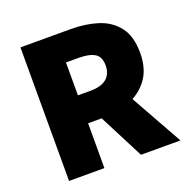

<svg xmlns="http://www.w3.org/2000/svg" viewBox="-118 -764 866 878"><g transform="rotate(-20 315.0 -325.0)"><path d="M72 0V-650H318Q388 -650 447 -631.5Q506 -613 542 -567Q578 -521 578 -440Q578 -362 542 -313Q506 -264 447 -241Q388 -218 318 -218H244V0ZM244 -354H306Q357 -354 383.5 -376Q410 -398 410 -440Q410 -482 383.5 -498Q357 -514 306 -514H244ZM422 0 287 -263 403 -377 614 0Z"/></g></svg>

Font: Source Sans 3 Black
Style: Regular
Weight: 900
Designer: Paul D. Hunt
Foundry: Adobe
Version: Version 3.046;hotconv 1.0.118;makeotfexe 2.5.65603